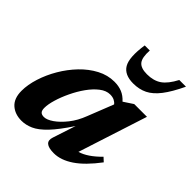

<svg xmlns="http://www.w3.org/2000/svg" viewBox="-188 -795 933 933"><g transform="rotate(45 278.0 -328.5)"><path d="M273 -38 311.5 -155.5Q266.5 -87 231.5 -50.5Q196.5 -14 166.5 -0.8Q136.5 12.5 107 12.5Q62 12.5 33.2 -13.2Q4.5 -39 4.5 -91Q4.5 -133 19.8 -181Q35 -229 62 -275Q89 -321 125.2 -358.8Q161.5 -396.5 204.2 -419Q247 -441.5 293 -441.5Q322.5 -441.5 345.8 -432Q369 -422.5 389 -400.5L437.5 -432.5H525L410 -76.5Q458.5 -90.5 513 -146L533 -127.5Q478.5 -55 428 -21Q377.5 13 330 13Q255.5 13 273 -38ZM141.5 -110.5Q141.5 -92.5 148.8 -85Q156 -77.5 171.5 -77.5Q191 -77.5 218.2 -96.2Q245.5 -115 272.5 -149Q299.5 -183 317 -229L369.5 -362Q362.5 -371.5 350.8 -377.2Q339 -383 322 -383Q295.5 -383 269.5 -363Q243.5 -343 220.5 -310.8Q197.5 -278.5 179.8 -241.2Q162 -204 151.8 -169.5Q141.5 -135 141.5 -110.5ZM378.5 -578.5Q424 -578.5 453.8 -599.2Q483.5 -620 509.5 -670H555.5Q525 -605.5 496.2 -568.2Q467.5 -531 435.5 -515.2Q403.5 -499.5 363 -499.5Q303 -499.5 280.5 -537.5Q258 -575.5 272 -670H307Q303.5 -619.5 319.8 -599Q336 -578.5 378.5 -578.5Z"/></g></svg>

Font: Newsreader 16pt
Style: Bold Italic
Weight: 700
Italic angle: -17°
Designer: Hugues Gentile
Foundry: Production Type
Version: Version 1.003; ttfautohint (v1.8.3)